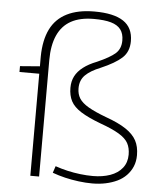

<svg xmlns="http://www.w3.org/2000/svg" viewBox="-54 -796 688 851"><g transform="rotate(5 290.5 -370.0)"><path d="M112 0V-454H24V-480L112 -487V-531Q113 -604 137 -652.5Q161 -701 210 -725.5Q259 -750 332 -750Q418 -750 461 -721.5Q504 -693 504 -633Q504 -586 474 -558.5Q444 -531 381 -504Q336 -486 313.5 -463.5Q291 -441 291 -405Q291 -379 303 -360Q315 -341 344 -324Q373 -307 424 -288Q480 -268 513 -246Q546 -224 560.5 -197Q575 -170 575 -132Q575 -104 565.5 -81.5Q556 -59 539 -41.5Q522 -24 499 -13Q476 -2 448 4Q420 10 388 10Q359 10 327.5 6Q296 2 266.5 -5Q237 -12 210 -22L220 -52Q246 -43 274 -36.5Q302 -30 331.5 -26.5Q361 -23 388 -23Q431 -23 465 -35Q499 -47 518.5 -71.5Q538 -96 538 -131Q538 -161 526.5 -182Q515 -203 485 -221Q455 -239 402 -258Q346 -279 313.5 -299.5Q281 -320 268 -345Q255 -370 255 -404Q255 -433 266.5 -455.5Q278 -478 302 -496.5Q326 -515 362 -529Q419 -554 442.5 -575Q466 -596 466 -633Q466 -663 452 -681.5Q438 -700 409 -708.5Q380 -717 332 -717Q271 -717 231 -695Q191 -673 171 -628.5Q151 -584 151 -518V0Z"/></g></svg>

Font: Georama ExtraLight
Style: Regular
Weight: 250
Version: Version 1.001